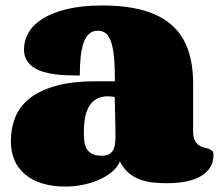

<svg xmlns="http://www.w3.org/2000/svg" viewBox="-20 -667 800 699"><path d="M350.1 -100.1Q366.2 -100.1 376.2 -105.2Q386.2 -110.4 391.6 -119.9Q397 -129.4 398.7 -143.3Q400.4 -157.2 400.4 -174.8Q400.4 -189.9 399.9 -213.4Q399.4 -236.8 398.9 -259.3Q397.9 -285.6 397.5 -314Q390.6 -314.9 384.5 -315.7Q378.4 -316.4 372.6 -316.4Q347.7 -316.4 330.8 -306.4Q314 -296.4 303.7 -278.6Q293.5 -260.7 289.3 -236.6Q285.2 -212.4 285.2 -184.1Q285.2 -167 287.1 -151.6Q289.1 -136.2 295.9 -124.8Q302.7 -113.3 315.7 -106.7Q328.6 -100.1 350.1 -100.1ZM585.4 0Q560.5 0 535.9 -2.7Q511.2 -5.4 489 -13.7Q466.8 -22 448.2 -37.6Q429.7 -53.2 416.5 -79.1Q406.7 -56.2 385 -39.1Q363.3 -22 335.7 -10.5Q308.1 1 277.6 6.6Q247.1 12.2 219.2 12.2Q169.9 12.2 132.8 0.5Q95.7 -11.2 70.3 -33Q44.9 -54.7 32.2 -85Q19.5 -115.2 19.5 -152.8Q19.5 -197.3 34.4 -237.1Q49.3 -276.9 85.2 -306.6Q121.1 -336.4 181.2 -353.8Q241.2 -371.1 331.5 -371.1H398.4Q398.4 -425.3 394.8 -460.9Q391.1 -496.6 383.3 -517.6Q375.5 -538.6 363.8 -546.9Q352.1 -555.2 335.4 -555.2Q316.9 -555.2 304.4 -543.9Q292 -532.7 284.4 -511.5Q276.9 -490.2 273.7 -460.2Q270.5 -430.2 270.5 -392.1Q249.5 -392.1 226.3 -392.8Q203.1 -393.6 180.4 -396.5Q157.7 -399.4 137.5 -405.5Q117.2 -411.6 101.6 -422.1Q85.9 -432.6 76.7 -448.7Q67.4 -464.8 67.4 -487.8Q67.4 -520 84.2 -548.8Q101.1 -577.6 136 -599.4Q170.9 -621.1 224.6 -634Q278.3 -647 352.5 -647Q439 -647 501.5 -629.4Q564 -611.8 604.2 -576.7Q644.5 -541.5 663.8 -488Q683.1 -434.6 683.1 -362.8V-189.9Q683.1 -168.9 688.7 -157.2Q694.3 -145.5 702.4 -139.4Q710.4 -133.3 720.2 -130.9Q730 -128.4 738 -125.7Q746.1 -123 751.7 -118.4Q757.3 -113.8 757.3 -103Q757.3 -54.2 713.6 -27.1Q669.9 0 585.4 0Z"/></svg>

Font: Corben
Style: Bold
Weight: 700
Designer: vernon adams
Foundry: vernon adams
Version: Version 1.101; ttfautohint (v1.6)